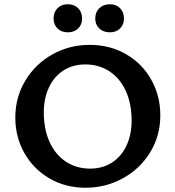

<svg xmlns="http://www.w3.org/2000/svg" viewBox="-20 -876 825 903"><path d="M232 -789Q232 -819 250.5 -837.5Q269 -856 299 -856Q329 -856 347.5 -837.5Q366 -819 366 -789Q366 -760 347.5 -742Q329 -724 299 -724Q269 -724 250.5 -742Q232 -760 232 -789ZM428 -789Q428 -819 447 -837.5Q466 -856 497 -856Q526 -856 544.5 -837.5Q563 -819 563 -789Q563 -760 544.5 -742Q526 -724 497 -724Q466 -724 447 -742Q428 -760 428 -789ZM52 -323Q52 -419 99.5 -497.5Q147 -576 227 -620.5Q307 -665 402 -665Q497 -665 573 -621Q649 -577 691.5 -501Q734 -425 734 -334Q734 -238 686.5 -160Q639 -82 558 -37.5Q477 7 382 7Q288 7 212.5 -37Q137 -81 94.5 -156.5Q52 -232 52 -323ZM599 -309Q599 -388 572 -447.5Q545 -507 495.5 -540Q446 -573 381 -573Q323 -573 279 -545Q235 -517 210.5 -465.5Q186 -414 186 -347Q186 -268 213 -208.5Q240 -149 289.5 -116Q339 -83 404 -83Q462 -83 506 -111Q550 -139 574.5 -190.5Q599 -242 599 -309Z"/></svg>

Font: Ysabeau SC
Style: Bold
Weight: 700
Designer: Christian Thalmann (Catharsis Fonts)
Version: Version 0.003